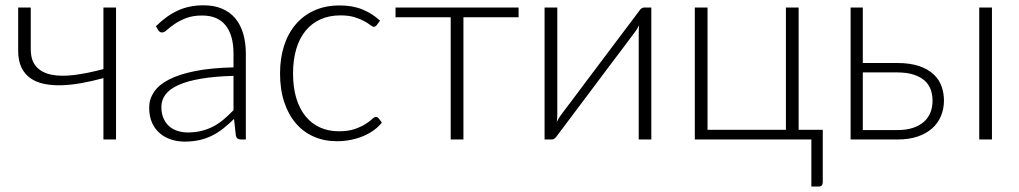

<svg xmlns="http://www.w3.org/2000/svg" viewBox="-20 -526 3842 724"><path d="M417.5 0H370V-231.5Q328 -220 287.8 -212.8Q247.5 -205.5 211.8 -204.5Q176 -203.5 146 -209.8Q116 -216 94.2 -231.5Q72.5 -247 60.5 -272.2Q48.5 -297.5 48.5 -335V-497.5H96V-341Q96 -298 116.5 -275Q137 -252 173.2 -244.5Q209.5 -237 259.8 -243.2Q310 -249.5 370 -265.5V-497.5H417.5Z M888 0Q873 0 869.5 -14L862.5 -77.5Q842 -57.5 821.8 -41.5Q801.5 -25.5 779.5 -14.5Q757.5 -3.5 732 2.2Q706.5 8 676 8Q650.5 8 626.5 0.5Q602.5 -7 583.8 -22.5Q565 -38 553.8 -62.2Q542.5 -86.5 542.5 -120.5Q542.5 -152 560.5 -179Q578.5 -206 617 -226Q655.5 -246 715.8 -258Q776 -270 860.5 -272V-324Q860.5 -393 830.8 -430.2Q801 -467.5 742.5 -467.5Q706.5 -467.5 681.2 -457.5Q656 -447.5 638.5 -435.5Q621 -423.5 610 -413.5Q599 -403.5 591.5 -403.5Q586 -403.5 582.5 -406Q579 -408.5 576.5 -412.5L568 -427Q607 -466 650 -486Q693 -506 747.5 -506Q787.5 -506 817.5 -493.2Q847.5 -480.5 867.2 -456.8Q887 -433 897 -399.2Q907 -365.5 907 -324V0ZM688 -26.5Q717 -26.5 741.2 -32.8Q765.5 -39 786.2 -50.2Q807 -61.5 825 -77Q843 -92.5 860.5 -110.5V-240Q789.5 -238 738 -229.2Q686.5 -220.5 653.2 -205.5Q620 -190.5 604.2 -169.8Q588.5 -149 588.5 -122.5Q588.5 -97.5 596.8 -79.2Q605 -61 618.8 -49.2Q632.5 -37.5 650.5 -32Q668.5 -26.5 688 -26.5Z M1400.5 -431Q1398 -428.5 1395.8 -426.8Q1393.5 -425 1389.5 -425Q1384.5 -425 1376 -431.8Q1367.5 -438.5 1353 -446.5Q1338.5 -454.5 1316.8 -461.2Q1295 -468 1264 -468Q1221 -468 1187.8 -452.8Q1154.5 -437.5 1131.5 -409Q1108.5 -380.5 1096.8 -340Q1085 -299.5 1085 -249Q1085 -196.5 1097.2 -156Q1109.5 -115.5 1132 -87.8Q1154.5 -60 1186.5 -45.5Q1218.5 -31 1257.5 -31Q1293.5 -31 1317.8 -39.5Q1342 -48 1357.8 -58Q1373.5 -68 1382.5 -76.5Q1391.5 -85 1397.5 -85Q1403.5 -85 1407.5 -80L1420 -64Q1408.5 -49 1391 -36Q1373.5 -23 1351.5 -13.5Q1329.5 -4 1303.8 1.2Q1278 6.5 1250 6.5Q1202.5 6.5 1163.2 -10.8Q1124 -28 1095.8 -60.8Q1067.5 -93.5 1051.8 -141Q1036 -188.5 1036 -249Q1036 -306 1051 -353Q1066 -400 1095 -434Q1124 -468 1165.8 -486.8Q1207.5 -505.5 1261.5 -505.5Q1310 -505.5 1347.5 -490Q1385 -474.5 1413 -448Z M1471.5 -497.5H1935.5V-461H1727.5V0H1679.5V-461H1471.5Z M2033.5 0V-497.5H2081.5V-96.5Q2081.5 -89.5 2081 -81.5Q2080.5 -73.5 2079.5 -66Q2082.5 -72.5 2086 -78.2Q2089.5 -84 2092.5 -88.5Q2093 -89.5 2106.2 -107Q2119.5 -124.5 2140.8 -152.8Q2162 -181 2188.5 -216.5Q2215 -252 2243 -289Q2308 -375.5 2390.5 -485Q2393.5 -490 2398.2 -493.8Q2403 -497.5 2408.5 -497.5H2436V0H2388.5V-401Q2388.5 -415.5 2390 -431.5Q2387 -424.5 2383.5 -419Q2380 -413.5 2377 -409Q2376 -408 2363 -390.2Q2350 -372.5 2328.8 -344.5Q2307.5 -316.5 2280.8 -281Q2254 -245.5 2226.5 -208.5Q2161.5 -122 2079 -12Q2076 -7.5 2071.2 -3.8Q2066.5 0 2061 0Z M2600 -497.5H2648V-36.5H2943.5V-497.5H2991.5V-36.5H3082.5V161.5Q3082.5 169 3078.5 173.2Q3074.5 177.5 3067.5 177.5H3039.5V0H2600Z M3233.5 -497.5V-288.5H3361.5Q3412.5 -288.5 3446.8 -276.5Q3481 -264.5 3501.5 -244.8Q3522 -225 3530.8 -199.5Q3539.5 -174 3539.5 -147Q3539.5 -115.5 3528.2 -88.5Q3517 -61.5 3494.8 -41.8Q3472.5 -22 3439.8 -11Q3407 0 3364 0H3187.5V-497.5ZM3233.5 -253V-35.5H3363.5Q3397.5 -35.5 3422.5 -43.8Q3447.5 -52 3464 -66.8Q3480.5 -81.5 3488.5 -101.8Q3496.5 -122 3496.5 -146Q3496.5 -168 3489.8 -187.5Q3483 -207 3467.2 -221.5Q3451.5 -236 3425.5 -244.5Q3399.5 -253 3361.5 -253ZM3720.5 -497.5V0H3672.5V-497.5Z"/></svg>

Font: Lato Light
Style: Regular
Weight: 300
Designer: Lukasz Dziedzic
Foundry: tyPoland Lukasz Dziedzic
Version: Version 2.007; 2014-02-27